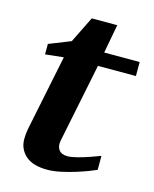

<svg xmlns="http://www.w3.org/2000/svg" viewBox="-95 -651 583 728"><g transform="rotate(15 196.5 -287.0)"><path d="M393.1 -418H244.1L181.2 -108.9Q176.3 -85.9 186.5 -71.5Q196.8 -57.1 220.2 -57.1Q235.8 -57.1 259 -63.2Q282.2 -69.3 305.7 -77.4Q329.1 -85.4 345.2 -91.8V-37.1Q336.9 -33.2 316.2 -25.1Q295.4 -17.1 268.1 -8.5Q240.7 0 212.2 6.1Q183.6 12.2 160.2 12.2Q102.5 12.2 74.2 -13.4Q45.9 -39.1 45.9 -78.1Q45.9 -87.9 46.9 -97.7Q47.9 -107.4 49.8 -118.2L110.8 -416L39.1 -408.2V-449.2L124 -482.9L174.8 -585.9H274.9L253.9 -473.1H393.1Z"/></g></svg>

Font: Charis
Style: Bold Italic
Weight: 700
Italic angle: -11°
Designer: Walt Agee, Miriam Martin, Annie Olsen, Victor Gaultney, Lorna Priest, Alan Ward, Bob Hallissy, Martin Hosken, Sharon Cor
Foundry: SIL Global
Version: Version 7.000